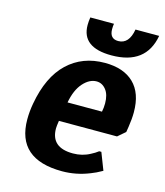

<svg xmlns="http://www.w3.org/2000/svg" viewBox="-106 -771 739 862"><g transform="rotate(15 263.5 -340.0)"><path d="M52 -175Q52 -212 59 -250Q82 -379 151 -444.5Q220 -510 324 -510Q411 -510 458.5 -464Q506 -418 506 -329Q506 -298 500 -260L496 -235L461 -205H191Q187 -179 187 -169Q187 -80 289 -80Q333 -80 369 -100Q387 -109 401 -120H411L442 -40Q412 -23 390 -15Q328 10 263 10Q52 10 52 -175ZM367 -295Q371 -314 371 -334Q371 -375 353 -397.5Q335 -420 309 -420Q276 -420 247 -387.5Q218 -355 207 -295ZM204 -654Q204 -671 207 -690H317Q315 -680 315 -665Q315 -620 355 -620Q405 -620 417 -690H527Q502 -550 342 -550Q204 -550 204 -654Z"/></g></svg>

Font: Scada
Style: Bold Italic
Weight: 700
Italic angle: -10°
Version: Version 4.000